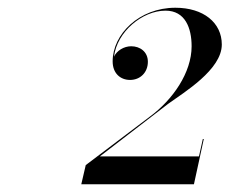

<svg xmlns="http://www.w3.org/2000/svg" viewBox="-20 -933 593 496"><path d="M481 -457 506.5 -574H504L494 -529H238L414 -664.5C455.5 -694.5 553 -753 553 -818C553 -874.5 505.5 -913 433 -913C339.5 -913 271 -844.5 271 -774.5C271 -743.5 291 -726.5 316 -726.5C342 -726.5 362 -745.5 362 -773.5C362 -799 342 -813.5 319 -813.5C300 -813.5 281.5 -802 274.5 -786.5C282 -851 348 -905.5 407.5 -905.5C458.5 -905.5 475 -860.5 475 -813.5C475 -745.5 426.5 -675.5 367.5 -632L201.5 -506.5L190 -457Z"/></svg>

Font: Bodoni* 36pt Medium
Style: Italic
Weight: 500
Italic angle: -13°
Version: Version 2.3